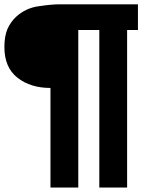

<svg xmlns="http://www.w3.org/2000/svg" viewBox="-27 -760 748 883"><path d="M205.1 102.5Q237.3 102.5 333 102.5Q333 -78.1 333 -622.1Q357.4 -622.1 429.7 -622.1Q429.7 -440.4 429.7 102.5Q461.9 102.5 557.6 102.5Q557.6 -78.1 557.6 -622.1Q570.3 -622.1 607.4 -622.1Q607.4 -651.4 607.4 -740.2Q516.6 -740.2 247.1 -740.2Q210.9 -740.2 151.4 -731.4Q91.8 -723.6 46.9 -682.6Q23.4 -661.1 7.8 -627.9Q-6.8 -593.8 -6.8 -543.9Q-6.8 -449.2 53.7 -402.3Q113.3 -355.5 205.1 -355.5Q205.1 -202.1 205.1 102.5Z"/></svg>

Font: Avakin
Style: Bold
Weight: 700
Designer: Herb Lubalin, Tom Carnase, Ed Benguiat, Adobe Type Staff
Version: Version 1.0